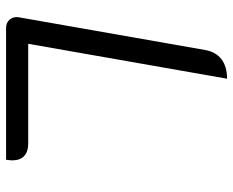

<svg xmlns="http://www.w3.org/2000/svg" viewBox="-86 -662 749 616"><g transform="rotate(90 288.0 -354.5)"><path d="M36 -41 141 -639Q147 -673 170.5 -691Q194 -709 233 -709L121 -71H441Q467 -71 481 -58Q495 -45 495 -20Q495 -14 493 0H70Q53 0 43 -12Q33 -24 36 -41Z"/></g></svg>

Font: K2D Light
Style: Italic
Weight: 300
Italic angle: -10°
Designer: Katatrad Aksorn Co.,Ltd.
Foundry: Cadson Demak Co.,Ltd.
Version: Version 1.000; ttfautohint (v1.6)